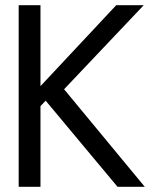

<svg xmlns="http://www.w3.org/2000/svg" viewBox="-20 -720 588 740"><path d="M52 0V-700H136V-388L428 -700H534L227 -376L538 0H433L156 -332L136 -311V0Z"/></svg>

Font: DM Sans 36pt
Style: Regular
Weight: 400
Designer: Colophon Foundry, Jonny Pinhorn
Foundry: Colophon Foundry
Version: Version 4.004;gftools[0.9.30]